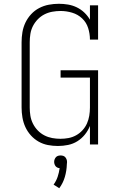

<svg xmlns="http://www.w3.org/2000/svg" viewBox="-20 -763 640 1014"><path d="M286 8Q259 8 233 3Q207 -2 184 -15Q161 -28 143 -48Q125 -68 114 -92Q103 -116 98.5 -142.5Q94 -169 94 -195V-540Q94 -567 98.5 -593.5Q103 -620 114.5 -644Q126 -668 144.5 -688Q163 -708 187 -720.5Q211 -733 237.5 -738Q264 -743 291 -743Q315 -743 339 -739Q363 -735 385 -724.5Q407 -714 425 -697Q443 -680 455 -659V-735H498V-554H455Q455 -585 445.5 -615Q436 -645 413.5 -666Q391 -687 361 -696Q331 -705 300 -705Q278 -705 256 -701Q234 -697 214.5 -687Q195 -677 179.5 -661Q164 -645 154 -625.5Q144 -606 140.5 -584Q137 -562 137 -540V-195Q137 -173 140.5 -151.5Q144 -130 154 -110Q164 -90 179.5 -74Q195 -58 214.5 -48Q234 -38 255.5 -34Q277 -30 299 -30Q321 -30 342 -34Q363 -38 382 -48.5Q401 -59 416 -75.5Q431 -92 439.5 -111.5Q448 -131 451.5 -152Q455 -173 455 -195V-353H300V-392H498V0H455V-98Q445 -73 428 -52Q411 -31 388.5 -17Q366 -3 339.5 2.5Q313 8 286 8ZM293 231 263 212Q277 193 284.5 170.5Q292 148 295 125Q289 125 283 122Q277 119 273.5 114.5Q270 110 268 104Q266 98 266 92Q266 85 268.5 78.5Q271 72 275.5 67Q280 62 286.5 60Q293 58 300 58Q307 58 313.5 60Q320 62 324.5 67Q329 72 331.5 78.5Q334 85 334 92V94L333 105Q332 139 322.5 171.5Q313 204 293 231Z"/></svg>

Font: Iosevka Slab XLtEx
Style: Regular
Weight: 200
Width: 7
Monospace: yes
Designer: Belleve Invis
Foundry: Belleve Invis
Version: Version 11.1.0; ttfautohint (v1.8.3)